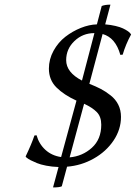

<svg xmlns="http://www.w3.org/2000/svg" viewBox="-20 -716 591 836"><path d="M336.9 -365.2 391.1 -571.8H390.1Q340.3 -571.8 304.2 -537.4Q268.1 -502.9 268.1 -454.1Q268.1 -400.9 336.9 -365.2ZM346.2 -264.2 283.2 -30.8Q338.9 -35.6 379.9 -72.5Q420.9 -109.4 420.9 -172.9Q420.9 -208 401.6 -227.8Q382.3 -247.6 346.2 -264.2ZM272 9.8 249 95.2Q239.3 100.1 210.9 100.1L234.9 11.2Q206.5 10.3 181.4 5.4Q156.2 0.5 140.9 -5.9Q125.5 -12.2 114 -18.1Q102.5 -23.9 97.7 -28.3L92.8 -32.2L91.8 -35.2Q117.7 -89.4 129.9 -126L139.2 -127Q149.9 -88.9 177.7 -63.5Q205.6 -38.1 246.1 -32.2L313 -277.8Q258.3 -302.7 225.6 -335.4Q192.9 -368.2 192.9 -417Q192.9 -458 213.1 -494.9Q233.4 -531.7 264.6 -555.9Q295.9 -580.1 332 -594.5Q368.2 -608.9 401.9 -609.9L422.9 -689.9Q437.5 -695.8 460.9 -695.8L438 -609.9Q462.4 -607.9 482.9 -603Q503.4 -598.1 515.1 -592.5Q526.9 -586.9 534.9 -581.5Q543 -576.2 545.9 -572.3L548.8 -568.8L550.8 -565.9Q527.3 -522.9 514.2 -478L503.9 -477.1Q483.4 -551.8 426.8 -567.9L369.1 -351.1Q397.5 -339.8 418.2 -329.1Q439 -318.4 461.2 -301Q483.4 -283.7 495.1 -260Q506.8 -236.3 506.8 -207Q506.8 -152.3 474.4 -104Q441.9 -55.7 387.9 -25.4Q334 4.9 272 9.8Z"/></svg>

Font: Linear Smooth
Style: Italic
Weight: 400
Designer: Philipp H. Poll, Flanker
Foundry: Philipp H. Poll, reworked by Flanker
Version: Version 1.061 | FøM Fix